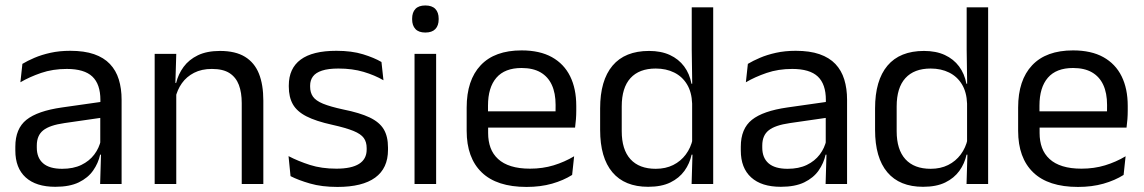

<svg xmlns="http://www.w3.org/2000/svg" viewBox="-20 -690 4291 720"><path d="M355.5 0 359 -118.5 356 -131V-286.5L356.5 -315Q356.5 -374.5 326.2 -403Q296 -431.5 230.5 -431.5Q178 -431.5 134.2 -416.5Q90.5 -401.5 56.5 -381.5L64 -450.5Q83 -462 109.2 -473.2Q135.5 -484.5 169.2 -492Q203 -499.5 243.5 -499.5Q296 -499.5 332.8 -486.8Q369.5 -474 392.2 -450Q415 -426 425.5 -392Q436 -358 436 -316V0ZM187.5 10.5Q115 10.5 76.2 -24.8Q37.5 -60 37.5 -125.5V-140Q37.5 -207.5 79.2 -240.8Q121 -274 212 -287L366.5 -309L371 -250L222 -228.5Q166 -220.5 142 -201.2Q118 -182 118 -144.5V-136.5Q118 -98 141.8 -77.5Q165.5 -57 213 -57Q255 -57 285 -71.5Q315 -86 333.5 -110.5Q352 -135 358.5 -165L371 -110H355.5Q348.5 -78 329.2 -50.5Q310 -23 275.5 -6.2Q241 10.5 187.5 10.5Z M886.5 0V-303.5Q886.5 -343 875.8 -371.5Q865 -400 840.8 -415.8Q816.5 -431.5 774.5 -431.5Q736 -431.5 707.8 -417Q679.5 -402.5 662 -377.8Q644.5 -353 637.5 -321.5L623 -379H640.5Q648.5 -412 668.5 -439.2Q688.5 -466.5 722.2 -482.8Q756 -499 805 -499Q863 -499 898.8 -477Q934.5 -455 951 -413.8Q967.5 -372.5 967.5 -312.5V0ZM560 0V-488H641L637.5 -371L641 -366.5V0Z M1245.5 11Q1186.5 11 1142.5 -1.8Q1098.5 -14.5 1069.5 -29.5L1062 -104.5Q1098.5 -85.5 1142.2 -71.5Q1186 -57.5 1241.5 -57.5Q1298 -57.5 1326.5 -75.5Q1355 -93.5 1355 -129V-134.5Q1355 -157.5 1344.2 -172.5Q1333.5 -187.5 1305.5 -199Q1277.5 -210.5 1226 -222Q1164.5 -235.5 1129 -253.8Q1093.5 -272 1078.2 -299Q1063 -326 1063 -365V-369.5Q1063 -433.5 1107.5 -466.5Q1152 -499.5 1241.5 -499.5Q1299 -499.5 1341.2 -486.5Q1383.5 -473.5 1410.5 -457.5L1418 -389Q1385.5 -408 1343.5 -420.5Q1301.5 -433 1249 -433Q1211 -433 1187.5 -425.2Q1164 -417.5 1153.5 -403.2Q1143 -389 1143 -369V-365Q1143 -343 1153.5 -327.8Q1164 -312.5 1191.2 -301.2Q1218.5 -290 1267 -279.5Q1329.5 -267 1366.2 -249.5Q1403 -232 1419 -205.2Q1435 -178.5 1435 -136.5V-128Q1435 -59 1387 -24Q1339 11 1245.5 11Z M1534.5 0V-488H1615.5V0ZM1575 -568Q1550 -568 1537.8 -581.2Q1525.5 -594.5 1525.5 -617.5V-620Q1525.5 -643.5 1537.8 -656.5Q1550 -669.5 1575 -669.5Q1600 -669.5 1612.5 -656.5Q1625 -643.5 1625 -620V-617.5Q1625 -594 1612.5 -581Q1600 -568 1575 -568Z M1954.5 11Q1843 11 1786.5 -43.5Q1730 -98 1730 -199.5V-286.5Q1730 -389.5 1782.5 -445.2Q1835 -501 1936 -501Q2004 -501 2049.5 -475.8Q2095 -450.5 2118 -404Q2141 -357.5 2141 -293V-275Q2141 -259 2139.8 -243Q2138.5 -227 2136.5 -211.5H2062Q2063 -235.5 2063.2 -257Q2063.5 -278.5 2063.5 -296.5Q2063.5 -341 2049.2 -371.8Q2035 -402.5 2006.8 -418.8Q1978.5 -435 1936 -435Q1873 -435 1841.5 -398.5Q1810 -362 1810 -294V-247.5L1810.5 -237.5V-191Q1810.5 -160.5 1819.5 -136Q1828.5 -111.5 1847.8 -93.8Q1867 -76 1896.8 -66.8Q1926.5 -57.5 1967.5 -57.5Q2015 -57.5 2056 -70Q2097 -82.5 2133 -104L2125.5 -34Q2093 -13.5 2050 -1.2Q2007 11 1954.5 11ZM1772.5 -211.5V-272.5H2119.5V-211.5Z M2410.5 10.5Q2322.5 10.5 2276.5 -44Q2230.5 -98.5 2230.5 -203V-283.5Q2230.5 -388.5 2277 -443.8Q2323.5 -499 2414 -499Q2459 -499 2492 -483.8Q2525 -468.5 2545.5 -441Q2566 -413.5 2573 -376H2599.5L2575.5 -301.5Q2574 -344.5 2556.2 -373.8Q2538.5 -403 2508.2 -418Q2478 -433 2439 -433Q2377 -433 2344.2 -397Q2311.5 -361 2311.5 -291V-198Q2311.5 -129 2344.2 -93Q2377 -57 2439 -57Q2476 -57 2504.5 -71.2Q2533 -85.5 2551.8 -110.8Q2570.5 -136 2577.5 -168L2597.5 -110H2573.5Q2566.5 -77 2546.8 -49.5Q2527 -22 2493.8 -5.8Q2460.5 10.5 2410.5 10.5ZM2573.5 0 2577 -118 2575.5 -144V-348L2576 -365L2574 -503.5V-662.5H2654.5V0Z M3076 0 3079.5 -118.5 3076.5 -131V-286.5L3077 -315Q3077 -374.5 3046.8 -403Q3016.5 -431.5 2951 -431.5Q2898.5 -431.5 2854.8 -416.5Q2811 -401.5 2777 -381.5L2784.5 -450.5Q2803.5 -462 2829.8 -473.2Q2856 -484.5 2889.8 -492Q2923.5 -499.5 2964 -499.5Q3016.5 -499.5 3053.2 -486.8Q3090 -474 3112.8 -450Q3135.5 -426 3146 -392Q3156.5 -358 3156.5 -316V0ZM2908 10.5Q2835.5 10.5 2796.8 -24.8Q2758 -60 2758 -125.5V-140Q2758 -207.5 2799.8 -240.8Q2841.5 -274 2932.5 -287L3087 -309L3091.5 -250L2942.5 -228.5Q2886.5 -220.5 2862.5 -201.2Q2838.5 -182 2838.5 -144.5V-136.5Q2838.5 -98 2862.2 -77.5Q2886 -57 2933.5 -57Q2975.5 -57 3005.5 -71.5Q3035.5 -86 3054 -110.5Q3072.5 -135 3079 -165L3091.5 -110H3076Q3069 -78 3049.8 -50.5Q3030.5 -23 2996 -6.2Q2961.5 10.5 2908 10.5Z M3441.5 10.5Q3353.5 10.5 3307.5 -44Q3261.5 -98.5 3261.5 -203V-283.5Q3261.5 -388.5 3308 -443.8Q3354.5 -499 3445 -499Q3490 -499 3523 -483.8Q3556 -468.5 3576.5 -441Q3597 -413.5 3604 -376H3630.5L3606.5 -301.5Q3605 -344.5 3587.2 -373.8Q3569.5 -403 3539.2 -418Q3509 -433 3470 -433Q3408 -433 3375.2 -397Q3342.5 -361 3342.5 -291V-198Q3342.5 -129 3375.2 -93Q3408 -57 3470 -57Q3507 -57 3535.5 -71.2Q3564 -85.5 3582.8 -110.8Q3601.5 -136 3608.5 -168L3628.5 -110H3604.5Q3597.5 -77 3577.8 -49.5Q3558 -22 3524.8 -5.8Q3491.5 10.5 3441.5 10.5ZM3604.5 0 3608 -118 3606.5 -144V-348L3607 -365L3605 -503.5V-662.5H3685.5V0Z M4022.5 11Q3911 11 3854.5 -43.5Q3798 -98 3798 -199.5V-286.5Q3798 -389.5 3850.5 -445.2Q3903 -501 4004 -501Q4072 -501 4117.5 -475.8Q4163 -450.5 4186 -404Q4209 -357.5 4209 -293V-275Q4209 -259 4207.8 -243Q4206.5 -227 4204.5 -211.5H4130Q4131 -235.5 4131.2 -257Q4131.5 -278.5 4131.5 -296.5Q4131.5 -341 4117.2 -371.8Q4103 -402.5 4074.8 -418.8Q4046.5 -435 4004 -435Q3941 -435 3909.5 -398.5Q3878 -362 3878 -294V-247.5L3878.5 -237.5V-191Q3878.5 -160.5 3887.5 -136Q3896.5 -111.5 3915.8 -93.8Q3935 -76 3964.8 -66.8Q3994.5 -57.5 4035.5 -57.5Q4083 -57.5 4124 -70Q4165 -82.5 4201 -104L4193.5 -34Q4161 -13.5 4118 -1.2Q4075 11 4022.5 11ZM3840.5 -211.5V-272.5H4187.5V-211.5Z"/></svg>

Font: Anek Latin Medium
Style: Regular
Weight: 400
Version: Version 1.003